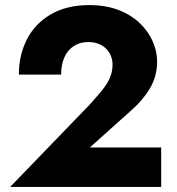

<svg xmlns="http://www.w3.org/2000/svg" viewBox="-20 -734 696 754"><path d="M20 0H613V-155H333L496 -301Q541 -340 569 -387.5Q597 -435 597 -492Q597 -532 580 -571Q563 -610 529.5 -642.5Q496 -675 446 -694.5Q396 -714 331 -714Q241 -714 178.5 -677Q116 -640 85 -578Q54 -516 54 -441H220Q220 -479 232.5 -508Q245 -537 269.5 -553Q294 -569 326 -569Q350 -569 368 -561.5Q386 -554 398 -541.5Q410 -529 416 -513Q422 -497 422 -481Q422 -453 411.5 -428.5Q401 -404 380.5 -379Q360 -354 332 -323Z"/></svg>

Font: Glinicke Jost Bold
Style: Bold
Weight: 700
Version: Version 3.710